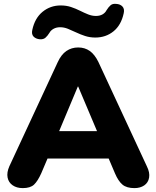

<svg xmlns="http://www.w3.org/2000/svg" viewBox="-20 -958 803 987"><path d="M97 9Q66 9 45 -5.5Q24 -20 19 -45.5Q14 -71 28 -103L277 -639Q295 -678 321.5 -696Q348 -714 382 -714Q416 -714 441.5 -696Q467 -678 486 -639L735 -103Q751 -71 746.5 -45Q742 -19 721.5 -5Q701 9 671 9Q631 9 609.5 -9Q588 -27 571 -67L517 -194L587 -143H175L246 -194L192 -67Q174 -27 155 -9Q136 9 97 9ZM380 -513 264 -236 236 -284H527L499 -236L382 -513ZM185 -756Q164 -758 152.5 -770Q141 -782 146 -804Q159 -865 199 -897.5Q239 -930 292 -930Q321 -930 345 -922Q369 -914 391 -903Q413 -892 433 -884Q453 -876 473 -876Q493 -876 507 -884Q521 -892 528 -906Q538 -922 548.5 -931Q559 -940 577 -938Q598 -937 609.5 -924.5Q621 -912 616 -890Q603 -829 563.5 -797Q524 -765 470 -765Q442 -765 417.5 -773Q393 -781 371 -791.5Q349 -802 329 -810Q309 -818 289 -818Q270 -818 255.5 -810Q241 -802 234 -789Q224 -773 213.5 -764Q203 -755 185 -756Z"/></svg>

Font: Nunito ExtraLight Black
Style: Regular
Weight: 900
Version: Version 3.602